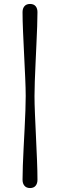

<svg xmlns="http://www.w3.org/2000/svg" viewBox="-20 -796 304 971"><path d="M110 -310.5Q110 -347.5 107.5 -402.2Q105 -457 102 -518.2Q99 -579.5 96.5 -636.5Q94 -693.5 94 -734.5Q94 -753.5 103.8 -764.8Q113.5 -776 132 -776Q150.5 -776 160 -764.8Q169.5 -753.5 169.5 -734.5Q169.5 -705 168 -662.8Q166.5 -620.5 164.2 -572.2Q162 -524 159.8 -475.5Q157.5 -427 156 -384Q154.5 -341 154.5 -310.5Q154.5 -273.5 156.8 -218.8Q159 -164 162 -103Q165 -42 167.2 15Q169.5 72 169.5 113Q169.5 132 160 143.5Q150.5 155 132 155Q113.5 155 103.8 143.5Q94 132 94 113Q94 83.5 95.5 41.2Q97 -1 99.5 -49.2Q102 -97.5 104.5 -145.8Q107 -194 108.5 -237Q110 -280 110 -310.5Z"/></svg>

Font: Fraunces 12pt
Style: Regular
Weight: 400
Version: Version 1.000;[b76b70a41]